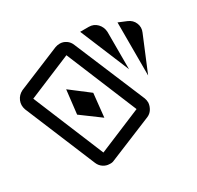

<svg xmlns="http://www.w3.org/2000/svg" viewBox="-167 -934 1204 1175"><g transform="rotate(-30 435.0 -346.5)"><path d="M390.4 -742.4C378.7 -742.4 367.6 -740.4 357.2 -736.5L50.5 -609.6C29.7 -599.2 15.1 -583.9 6.6 -563.7C-1.9 -543.5 -2.2 -522.3 5.6 -500.2L212.7 -2.1C219.2 13.5 229.3 25.8 242.9 35C256.6 44.1 271.3 48.6 286.9 48.6C298.6 49.9 309.7 48 320.1 42.8L628.7 -84.2C644.3 -90.7 656.3 -100.8 664.8 -114.5C673.3 -128.1 678.2 -142.8 679.5 -158.4C679.5 -170.1 677.5 -181.2 673.6 -191.6L464.6 -689.6C458.1 -706.6 448 -719.6 434.3 -728.7C420.7 -737.8 406 -742.4 390.4 -742.4ZM534.9 -742.4 679.5 -394.7V-658.4C678.2 -681.8 669.7 -701.7 654.1 -718C638.4 -734.2 618.9 -742.4 595.5 -742.4ZM761.5 -677.9V-302.9L863 -547.1C872.2 -567.9 872.5 -588.7 864 -609.6C855.6 -630.4 840.3 -645.4 818.1 -654.5ZM390.4 -660.4 597.4 -160.4 288.8 -31.4 81.8 -531.4ZM284.9 -480.7 265.4 -312.7 400.2 -213.1 417.7 -379.1Z"/></g></svg>

Font: CaskaydiaCove Nerd Font
Style: Bold
Weight: 700
Designer: Aaron Bell
Foundry: Saja Typeworks
Version: Version 2111.1;Nerd Fonts 2.3.0